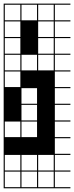

<svg xmlns="http://www.w3.org/2000/svg" viewBox="-20 -747 404 1046"><path d="M363.6 278.8H0V187.9H6.1V272.7H90.9V187.9H0V-727.3H363.6V-721.2H278.8V-636.4H363.6V-630.3H278.8V-545.5H363.6V-539.4H278.8V-454.5H363.6V-448.5H278.8V-363.6H363.6V-357.6H278.8V-272.7H363.6V-266.7H278.8V-181.8H363.6V-175.8H278.8V-90.9H363.6V-84.8H278.8V0H363.6V6.1H278.8V90.9H363.6V97H278.8V181.8H363.6V187.9H278.8V272.7H363.6ZM187.9 -636.4H272.7V-721.2H187.9ZM97 -636.4H181.8V-721.2H97ZM6.1 -636.4H90.9V-721.2H6.1ZM187.9 -545.5H272.7V-630.3H187.9ZM6.1 -545.5H90.9V-630.3H6.1ZM97 -545.5H181.8V-630.3H97ZM187.9 -454.5H272.7V-539.4H187.9ZM6.1 -454.5H90.9V-539.4H6.1ZM97 -454.5H181.8V-539.4H97ZM187.9 -363.6H272.7V-448.5H187.9ZM6.1 -363.6H90.9V-448.5H6.1ZM97 -363.6H181.8V-448.5H97ZM6.1 -272.7H90.9V-357.6H6.1ZM97 -181.8H181.8V-266.7H97ZM97 -90.9H181.8V-175.8H97ZM97 0H181.8V-84.8H97ZM6.1 0H90.9V-84.8H6.1ZM97 181.8H181.8V97H97ZM6.1 181.8H90.9V97H6.1ZM272.7 97H187.9V181.8H272.7ZM181.8 272.7V187.9H97V272.7ZM272.7 272.7V187.9H187.9V272.7ZM90.9 -636.4H181.8V-545.5H90.9ZM90.9 -545.5H181.8V-454.5H90.9Z"/></svg>

Font: Micro 5 Charted
Style: Regular
Weight: 400
Designer: Sarah Cadigan-Fried
Version: Version 1.000; ttfautohint (v1.8.4.7-5d5b)